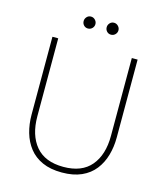

<svg xmlns="http://www.w3.org/2000/svg" viewBox="-132 -1011 958 1119"><g transform="rotate(15 347.0 -451.0)"><path d="M347 10Q278 10 229 -12Q180 -34 149.5 -73Q119 -112 104.5 -162.5Q90 -213 90 -270V-740H125V-270Q125 -156 180.5 -90Q236 -24 347 -24Q458 -24 513.5 -90Q569 -156 569 -270V-740H604V-270Q604 -213 589.5 -162.5Q575 -112 544.5 -73Q514 -34 465 -12Q416 10 347 10ZM416 -840Q401 -840 391 -850.5Q381 -861 381 -876Q381 -890 391 -901Q401 -912 416 -912Q431 -912 441.5 -901Q452 -890 452 -876Q452 -861 441.5 -850.5Q431 -840 416 -840ZM277 -840Q262 -840 252 -850.5Q242 -861 242 -876Q242 -890 252 -901Q262 -912 277 -912Q292 -912 302.5 -901Q313 -890 313 -876Q313 -861 302.5 -850.5Q292 -840 277 -840Z"/></g></svg>

Font: Be Vietnam Pro Variable Thin
Style: Regular
Weight: 100
Designer: Lam Bao, Tony Le, Vietanh Nguyen
Foundry: Yellow Type Foundry
Version: Version 1.002